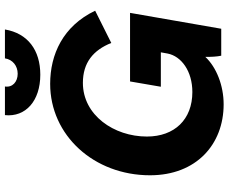

<svg xmlns="http://www.w3.org/2000/svg" viewBox="-96 -844 949 798"><g transform="rotate(-90 379.0 -444.5)"><path d="M345 10C423 10 499 -20 542 -66C542 -41 543 -18 547 0H659L725 -379H440L418 -251H561L556 -223C545 -166 483 -120 396 -120C282 -120 211 -194 211 -309C211 -446 300 -575 434 -575C518 -575 570 -532 600 -457L734 -524C670 -658 552 -711 430 -711C216 -711 50 -529 50 -296C50 -104 178 10 345 10ZM468 -752C570 -752 640 -804 656 -899H536C531 -867 505 -846 472 -846C438 -846 414 -868 419 -899H300C291 -813 359 -752 468 -752Z"/></g></svg>

Font: Fixel Display
Style: Bold Italic
Weight: 700
Italic angle: -10°
Designer: AlfaBravo + MacPaw
Foundry: Kyrylo Tkachov, Marchela Mozhyna, Serhii Makarenko, Maria Weinstein, Zakhar Kryvoshyya
Version: Version 1.210;Glyphs 3.2 (3217)